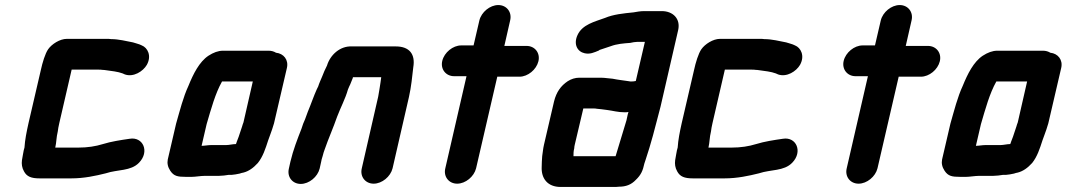

<svg xmlns="http://www.w3.org/2000/svg" viewBox="-20 -675 4228 761"><path d="M77 -90 74 -79C71 -67 70 -53 67 -40C65 -25 67 -10 75 4C86 25 104 32 137 32H263C313 32 359 22 399 12C447 -4 498 4 531 -30C574 -74 547 -134 494 -125C459 -120 420 -114 388 -104C359 -95 327 -90 291 -90H199C204 -111 203 -130 209 -154C210 -163 212 -174 215 -187L264 -399H372C377 -399 382 -399 386 -398C389 -398 393 -398 398 -397C420 -394 448 -391 466 -384L475 -380C509 -368 547 -392 562 -418C582 -454 565 -486 542 -495L533 -499C525 -502 516 -504 507 -507C480 -512 451 -520 420 -520C415 -521 409 -521 402 -521H245C217 -521 185 -500 171 -480C159 -463 148 -426 142 -398L93 -187C85 -151 79 -121 77 -90Z M876 -100H816C805 -100 790 -97 779 -97L799 -183C817 -244 833 -304 860 -352H982L945 -190C942 -183 941 -178 940 -175C938 -169 936 -162 933 -154L926 -133L918 -112C917 -109 917 -107 915 -104C902 -104 889 -100 876 -100ZM792 22H848C859 22 876 20 887 18H899C908 17 918 16 930 13C935 11 940 10 945 9C965 4 984 -9 1002 -29C1022 -54 1032 -85 1043 -119L1051 -141C1057 -158 1060 -165 1066 -186L1117 -405C1125 -438 1104 -463 1074 -466C1066 -471 1056 -474 1045 -474H864C845 -474 826 -467 806 -454C770 -430 746 -382 727 -335C706 -290 693 -237 678 -185L645 -43C642 -28 645 -13 655 2C669 23 684 26 717 26H740C754 26 776 22 792 22Z M1247 -7 1253 -34C1254 -39 1255 -46 1259 -57C1261 -66 1264 -75 1267 -83C1281 -124 1302 -171 1316 -212C1330 -249 1349 -284 1359 -320L1364 -332C1370 -343 1373 -354 1378 -365L1379 -369H1491L1488 -347C1485 -331 1483 -311 1479 -292L1414 -8C1406 25 1428 53 1461 53C1494 53 1528 25 1536 -8L1601 -291C1610 -331 1614 -373 1618 -408C1627 -460 1603 -491 1549 -491H1374C1328 -493 1289 -458 1276 -415C1268 -399 1263 -388 1257 -372C1252 -360 1245 -345 1241 -332L1236 -322C1224 -296 1212 -260 1200 -232L1189 -202C1184 -191 1179 -179 1175 -165C1159 -124 1142 -81 1131 -34L1125 -7C1117 26 1139 54 1172 54C1205 54 1239 26 1247 -7Z M1880 -594 1857 -495H1808C1775 -495 1741 -467 1733 -434C1725 -401 1747 -373 1780 -373H1829L1745 -8C1737 25 1759 53 1792 53C1825 53 1859 25 1867 -8L1951 -371H2039C2072 -371 2106 -399 2114 -432C2122 -465 2100 -493 2067 -493H1979L2002 -594C2010 -627 1988 -655 1955 -655C1922 -655 1888 -627 1880 -594Z M2483 -352C2480 -352 2476 -352 2473 -353C2453 -356 2427 -359 2408 -363L2388 -365C2379 -366 2371 -367 2362 -367H2276C2260 -367 2244 -362 2230 -353C2203 -335 2185 -310 2176 -273L2136 -101C2134 -93 2133 -85 2132 -78L2129 -56C2128 -44 2127 -24 2127 -13C2125 32 2150 66 2202 66H2412C2419 66 2426 66 2433 65C2461 65 2482 57 2500 38C2521 18 2528 1 2534 -27C2535 -31 2537 -36 2539 -42C2550 -76 2558 -101 2568 -138C2577 -174 2589 -215 2598 -252L2668 -556C2678 -601 2647 -631 2603 -631H2533C2518 -631 2503 -628 2491 -626C2451 -622 2411 -618 2378 -604C2337 -589 2288 -578 2269 -536C2252 -499 2269 -470 2297 -464C2318 -459 2335 -467 2354 -475L2356 -477C2369 -481 2387 -487 2401 -492C2425 -501 2451 -503 2478 -505C2487 -507 2497 -509 2505 -509H2536L2500 -354C2494 -353 2491 -352 2483 -352ZM2256 -87C2256 -92 2257 -96 2258 -101L2292 -245H2335C2338 -245 2341 -245 2345 -244L2364 -242C2371 -241 2378 -240 2387 -239C2410 -236 2429 -230 2455 -230C2460 -230 2466 -230 2471 -231C2467 -220 2466 -209 2463 -198C2448 -149 2434 -101 2420 -56H2253C2253 -66 2253 -76 2256 -87Z M2666 -90 2663 -79C2660 -67 2659 -53 2656 -40C2654 -25 2656 -10 2664 4C2675 25 2693 32 2726 32H2852C2902 32 2948 22 2988 12C3036 -4 3087 4 3120 -30C3163 -74 3136 -134 3083 -125C3048 -120 3009 -114 2977 -104C2948 -95 2916 -90 2880 -90H2788C2793 -111 2792 -130 2798 -154C2799 -163 2801 -174 2804 -187L2853 -399H2961C2966 -399 2971 -399 2975 -398C2978 -398 2982 -398 2987 -397C3009 -394 3037 -391 3055 -384L3064 -380C3098 -368 3136 -392 3151 -418C3171 -454 3154 -486 3131 -495L3122 -499C3114 -502 3105 -504 3096 -507C3069 -512 3040 -520 3009 -520C3004 -521 2998 -521 2991 -521H2834C2806 -521 2774 -500 2760 -480C2748 -463 2737 -426 2731 -398L2682 -187C2674 -151 2668 -121 2666 -90Z M3471 -594 3448 -495H3399C3366 -495 3332 -467 3324 -434C3316 -401 3338 -373 3371 -373H3420L3336 -8C3328 25 3350 53 3383 53C3416 53 3450 25 3458 -8L3542 -371H3630C3663 -371 3697 -399 3705 -432C3713 -465 3691 -493 3658 -493H3570L3593 -594C3601 -627 3579 -655 3546 -655C3513 -655 3479 -627 3471 -594Z M3945 -100H3885C3874 -100 3859 -97 3848 -97L3868 -183C3886 -244 3902 -304 3929 -352H4051L4014 -190C4011 -183 4010 -178 4009 -175C4007 -169 4005 -162 4002 -154L3995 -133L3987 -112C3986 -109 3986 -107 3984 -104C3971 -104 3958 -100 3945 -100ZM3861 22H3917C3928 22 3945 20 3956 18H3968C3977 17 3987 16 3999 13C4004 11 4009 10 4014 9C4034 4 4053 -9 4071 -29C4091 -54 4101 -85 4112 -119L4120 -141C4126 -158 4129 -165 4135 -186L4186 -405C4194 -438 4173 -463 4143 -466C4135 -471 4125 -474 4114 -474H3933C3914 -474 3895 -467 3875 -454C3839 -430 3815 -382 3796 -335C3775 -290 3762 -237 3747 -185L3714 -43C3711 -28 3714 -13 3724 2C3738 23 3753 26 3786 26H3809C3823 26 3845 22 3861 22Z"/></svg>

Font: Electronic
Style: TiIt
Weight: 900
Version: Version 1.011